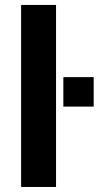

<svg xmlns="http://www.w3.org/2000/svg" viewBox="-20 -743 392 763"><path d="M63.9 0V-723.4H202.7V0ZM231.8 -319.4V-436.5H352.3V-319.4Z"/></svg>

Font: Archivo SemiBold
Style: Regular
Weight: 600
Designer: Hector Gatti
Foundry: Omnibus-Type
Version: Version 2.001